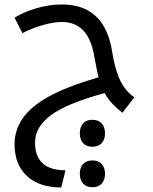

<svg xmlns="http://www.w3.org/2000/svg" viewBox="-20 -515 684 856"><path d="M525.9 -12.2Q499 -33.7 480 -53.7Q460.9 -73.7 446.8 -100.1Q279.3 -54.7 207.8 -2Q136.2 50.8 136.2 120.1Q136.2 244.1 272 244.1L252.9 320.8Q156.2 320.8 100.6 270.3Q44.9 219.7 44.9 127.9Q44.9 64.9 81.5 12.2Q118.2 -40.5 196.8 -84.2Q275.4 -127.9 419.9 -170.9Q412.1 -197.3 400.9 -261.2Q387.7 -340.3 351.8 -378.7Q315.9 -417 254.9 -417Q219.2 -417 168.9 -402.6Q118.7 -388.2 80.1 -367.2L44.9 -436Q83.5 -460.9 141.6 -478Q199.7 -495.1 255.9 -495.1Q447.3 -495.1 480 -284.2Q492.2 -206.1 515.6 -157Q539.1 -107.9 579.1 -81.1ZM392.1 319.8Q366.2 319.8 351.1 304.2Q335.9 288.6 335.9 259.8Q335.9 231.4 351.1 215.8Q366.2 200.2 392.1 200.2Q418.5 200.2 433.3 216.3Q448.2 232.4 448.2 259.8Q448.2 287.1 433.6 303.5Q418.9 319.8 392.1 319.8ZM392.1 139.2Q366.2 139.2 351.1 123.5Q335.9 107.9 335.9 79.1Q335.9 50.3 350.8 34.7Q365.7 19 392.1 19Q418.9 19 433.6 35.4Q448.2 51.8 448.2 79.1Q448.2 106.4 433.6 122.8Q418.9 139.2 392.1 139.2Z"/></svg>

Font: Droid Arabic Kufi
Style: Regular
Weight: 400
Designer: Pascal Zoghbi
Foundry: Irfont.ir
Version: Version 1.00 February 28, 2013, initial release